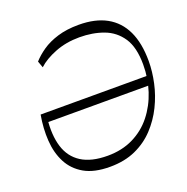

<svg xmlns="http://www.w3.org/2000/svg" viewBox="-132 -862 968 993"><g transform="rotate(-20 352.0 -365.0)"><path d="M308 8Q221 8 167 -23Q113 -54 85.5 -107Q58 -160 53.5 -228Q49 -296 62 -369H661L652 -319H71L88 -339Q78 -249 98 -184Q118 -119 172 -84.5Q226 -50 316 -50Q395 -50 457 -80.5Q519 -111 561.5 -164.5Q604 -218 626.5 -286.5Q649 -355 649 -431Q649 -526 613.5 -579Q578 -632 518.5 -654Q459 -676 386 -676Q313 -676 252 -652Q191 -628 156 -595L143 -631Q167 -658 202.5 -682.5Q238 -707 288.5 -722.5Q339 -738 405 -738Q496 -738 557.5 -704Q619 -670 650.5 -603.5Q682 -537 682 -438Q682 -381 668.5 -319Q655 -257 626.5 -199Q598 -141 554 -94Q510 -47 449 -19.5Q388 8 308 8Z"/></g></svg>

Font: Savate ExtraLight
Style: Italic
Weight: 200
Italic angle: -11°
Designer: Max Esnée
Foundry: Plomb Type
Version: Version 2.000